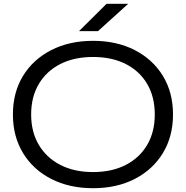

<svg xmlns="http://www.w3.org/2000/svg" viewBox="-20 -978 979 1011"><path d="M470 13Q345 13 249.5 -36Q154 -85 101 -172.5Q48 -260 48 -375Q48 -491 101 -578Q154 -665 249.5 -714Q345 -763 470 -763Q595 -763 690 -714Q785 -665 838 -578Q891 -491 891 -375Q891 -260 838 -172.5Q785 -85 690 -36Q595 13 470 13ZM470 -72Q569 -72 642 -109.5Q715 -147 755 -215Q795 -283 795 -375Q795 -468 755 -536Q715 -604 642 -641Q569 -678 470 -678Q371 -678 298 -641Q225 -604 184.5 -536Q144 -468 144 -375Q144 -283 184.5 -215Q225 -147 298 -109.5Q371 -72 470 -72ZM541 -958H655L496 -814H396Z"/></svg>

Font: Unbounded Light
Style: Regular
Weight: 300
Designer: Luke Prowse, Jean-Baptiste Morizot, Fátima Lázaro, Florian Runge
Foundry: NaN
Version: Version 1.700